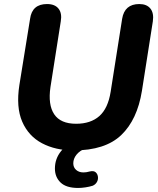

<svg xmlns="http://www.w3.org/2000/svg" viewBox="-20 -734 783 951"><path d="M345 11Q255 11 188 -24.5Q121 -60 90 -131.5Q59 -203 76 -313L129 -641Q139 -714 213 -714Q252 -714 270 -691Q288 -668 281 -628L230 -303Q217 -215 248.5 -168Q280 -121 357 -121Q429 -121 472 -159Q515 -197 528 -279L585 -641Q597 -714 670 -714Q707 -714 725 -691.5Q743 -669 737 -628L683 -284Q660 -141 580.5 -65Q501 11 345 11ZM367 197Q308 197 280 170Q252 143 252 101Q252 52 282.5 14.5Q313 -23 367 -45L406 0Q375 12 359 32Q343 52 343 75Q343 95 357 107.5Q371 120 393 120Q400 120 407.5 119Q415 118 426 115Q444 111 453.5 119Q463 127 465 141Q467 155 460 167.5Q453 180 439 186Q423 191 403.5 194Q384 197 367 197Z"/></svg>

Font: Nunito ExtraBold
Style: Italic
Weight: 800
Italic angle: -9°
Designer: Vernon Adams
Foundry: Vernon Adams
Version: Version 3.601; ttfautohint (v1.8.2.53-6de2)